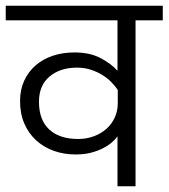

<svg xmlns="http://www.w3.org/2000/svg" viewBox="-29 -650 588 670"><path d="M231 -467Q285 -467 322.5 -447Q360 -427 381 -403V-579H-9V-630H539V-579H444V0H381V-174Q373 -163 360 -152Q347 -141 329 -132Q311 -123 288 -117Q265 -111 235 -111Q194 -111 159 -123.5Q124 -136 97.5 -160Q71 -184 56 -218.5Q41 -253 41 -298Q41 -337 55.5 -368.5Q70 -400 95.5 -422Q121 -444 155.5 -455.5Q190 -467 231 -467ZM382 -336Q373 -350 359 -364Q345 -378 327 -389Q309 -400 287 -407Q265 -414 240 -414Q181 -414 144 -383Q107 -352 107 -295Q107 -231 143 -198Q179 -165 244 -165Q273 -165 298.5 -174.5Q324 -184 342.5 -200.5Q361 -217 371.5 -240Q382 -263 382 -290Z"/></svg>

Font: Mukta Light
Style: Regular
Weight: 300
Designer: Girish Dalvi and Yashodeep Gholap
Foundry: Ek Type
Version: Version 2.538;PS 1.002;hotconv 16.6.51;makeotf.lib2.5.65220;